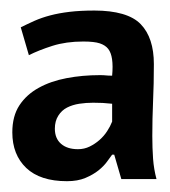

<svg xmlns="http://www.w3.org/2000/svg" viewBox="-20 -689 316 357"><path d="M18.6 -638.2Q31.2 -644.5 44.4 -650.4Q57.6 -656.2 73.5 -660.4Q89.4 -664.6 109.4 -667Q129.4 -669.4 155.8 -669.4Q185.5 -669.4 207.5 -663.1Q229.5 -656.7 241.7 -644Q266.1 -618.7 266.1 -569.8Q266.1 -532.7 264.6 -500.5Q263.2 -468.3 263.2 -436Q263.2 -414.1 264.6 -394Q266.1 -374 271 -356H205.6L192.4 -401.4H188.5Q185.1 -397 179.2 -388.7Q173.3 -380.4 163.3 -372.3Q153.3 -364.3 138.9 -358.2Q124.5 -352.1 104.5 -352.1Q54.7 -352.1 28.8 -376.7Q2.9 -401.4 2.9 -442.9Q2.9 -473.1 16.1 -493.2Q29.3 -513.2 51.8 -525.6Q74.2 -538.1 103.8 -543.7Q133.3 -549.3 165.5 -549.3Q172.9 -549.3 177 -548.8Q181.2 -548.3 188.5 -548.3Q191.9 -584.5 181.2 -598.1Q175.8 -605 165.5 -608.4Q155.3 -611.8 134.8 -611.8Q103 -611.8 77.6 -603.8Q52.2 -595.7 33.7 -586.4ZM188.5 -496.1Q177.7 -497.1 170.9 -497.6Q164.1 -498 153.3 -498Q140.1 -498 127.4 -496.1Q114.7 -494.1 104.7 -489Q94.7 -483.9 88.4 -473.9Q82 -463.9 82 -449.7Q82 -431.6 93.5 -421.6Q105 -411.6 125 -411.6Q136.7 -411.6 146.7 -416.5Q156.7 -421.4 165 -428.7Q173.3 -436 179.2 -445.1Q185.1 -454.1 188.5 -462.9Z"/></svg>

Font: PT Astra Sans
Style: Regular
Weight: 400
Designer: A.Korolkova, I. Chaeva
Foundry: ParaType Ltd
Version: Version 1.001; ttfautohint (v1.6)